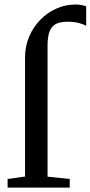

<svg xmlns="http://www.w3.org/2000/svg" viewBox="-20 -850 410 870"><path d="M14.5 0V-39L93.5 -50V-589Q93.5 -641 112.5 -685Q131.5 -729 163.8 -761.5Q196 -794 236.8 -811.8Q277.5 -829.5 320.5 -829.5Q339.5 -829.5 351.5 -826.8Q363.5 -824 370.5 -821.5V-732.5Q360.5 -739.5 338.2 -745.5Q316 -751.5 286 -751.5Q254 -751.5 234.2 -741.8Q214.5 -732 205 -708.5Q195.5 -685 195.5 -643.5V-49.5L296 -39V0Z"/></svg>

Font: Merriweather 60pt
Style: Regular
Weight: 400
Version: Version 2.100